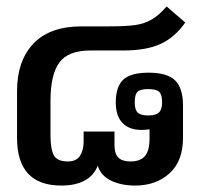

<svg xmlns="http://www.w3.org/2000/svg" viewBox="-20 -562 616 597"><path d="M33 -133V-279Q33 -373 84 -426.5Q135 -480 234 -480H319Q371 -480 400 -484Q429 -488 452 -501.5Q475 -515 498 -542L556 -492Q524 -446 479.5 -425.5Q435 -405 363 -405H261Q192 -405 164.5 -367.5Q137 -330 137 -248V-142Q137 -98 147.5 -79Q158 -60 191 -60Q218 -60 229 -78Q240 -96 240 -121V-153H336V-112Q336 -84 348 -72Q360 -60 386 -60Q416 -60 430.5 -76.5Q445 -93 445 -132V-160Q431 -158 420 -158Q382 -158 361 -179.5Q340 -201 340 -244Q340 -292 363 -314Q386 -336 442 -336Q500 -336 524.5 -312Q549 -288 549 -234V-133Q549 -61 507 -23Q465 15 400 15Q357 15 325 -0.5Q293 -16 284 -47Q272 -16 243 -0.5Q214 15 171 15Q33 15 33 -133ZM484 -244Q484 -268 475 -276.5Q466 -285 441 -285Q416 -285 407.5 -276.5Q399 -268 399 -244Q399 -221 408 -212Q417 -203 441 -203Q465 -203 474.5 -212.5Q484 -222 484 -244Z"/></svg>

Font: Pridi
Style: Regular
Weight: 400
Designer: Katatrad Team
Foundry: CadsonDemak
Version: Version 1.001